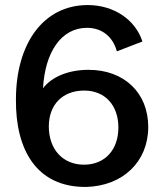

<svg xmlns="http://www.w3.org/2000/svg" viewBox="-20 -724 645 759"><path d="M321 15C466 11 566 -85 566 -222C566 -358 470 -448 330 -448C250 -448 184 -420 150 -375C158 -518 222 -614 324 -614C382 -614 426 -580 442 -521L543 -560C515 -647 429 -704 327 -704C151 -704 43 -551 43 -331C41 -133 124 17 321 15ZM312 -73C229 -73 173 -133 173 -224C173 -311 228 -366 313 -366C395 -366 448 -308 448 -220C448 -132 395 -73 312 -73Z"/></svg>

Font: Ronzino Medium
Style: Regular
Weight: 500
Designer: Nunzio Mazzaferro
Foundry: Collletttivo
Version: Version 1.000;Glyphs 3.3 (3337)